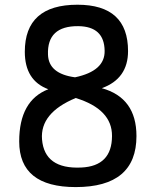

<svg xmlns="http://www.w3.org/2000/svg" viewBox="-20 -759 650 801"><path d="M303.2 -739.3Q514.2 -739.3 514.2 -545.9Q514.2 -430.7 404.8 -391.1Q549.3 -351.1 549.3 -191.4Q549.3 21.5 295.9 21.5Q60.1 21.5 60.1 -168.9Q60.1 -339.8 181.6 -386.7Q83.5 -422.9 83.5 -543Q83.5 -739.3 303.2 -739.3ZM416.5 -547.4Q415 -648.9 306.2 -649.9Q175.8 -650.9 180.2 -531.2Q182.6 -451.2 293 -436.5Q418.5 -462.9 416.5 -547.4ZM155.3 -177.7Q165.5 -52.7 319.3 -60.1Q446.8 -65.9 447.3 -191.4Q448.2 -303.2 295.9 -350.1Q146.5 -288.1 155.3 -177.7Z"/></svg>

Font: Comic Relief
Style: Regular
Weight: 400
Designer: Jeff Davis
Foundry: Loudifier
Version: Version 1.0